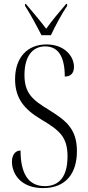

<svg xmlns="http://www.w3.org/2000/svg" viewBox="-20 -951 451 981"><path d="M192 -771H240C261 -816 297 -883 323 -921V-931H318C281 -887 247 -848 216 -804C184 -847 148 -888 112 -931H108V-921C133 -883 169 -816 192 -771ZM200 10C314 10 373 -62 373 -179C373 -296 313 -337 231 -389C149 -439 105 -472 105 -568C105 -662 145 -714 211 -714C277 -714 311 -662 311 -560C341 -560 358 -577 358 -609C358 -664 310 -724 217 -724C119 -724 57 -656 57 -546C57 -447 106 -391 190 -341C280 -287 325 -255 325 -152C325 -48 282 0 209 0C119 0 85 -74 85 -182C56 -182 41 -156 41 -125C41 -66 83 10 200 10Z"/></svg>

Font: Noto Serif Display ExtraCondensed Light
Style: Regular
Weight: 300
Width: 2
Designer: Monotype Design Team
Foundry: Monotype Imaging Inc.
Version: Version 2.009